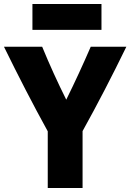

<svg xmlns="http://www.w3.org/2000/svg" viewBox="-35 -935 688 965"><path d="M600 -700C528 -552 456 -413 380 -276V10H205V-275C129 -413 57 -553 -15 -700H177C214 -610 255 -520 298 -434C341 -521 382 -610 421 -700ZM475 -785H128V-915H475Z"/></svg>

Font: Repo ExtraBold
Style: Bold
Weight: 700
Designer: Stefan Peev
Foundry: Context Ltd
Version: Version 1.502